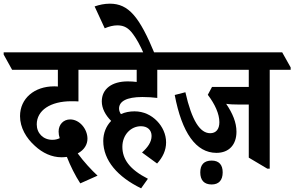

<svg xmlns="http://www.w3.org/2000/svg" viewBox="-76 -910 1602 1045"><path d="M361 88 455 46C424 18 378 -32 347 -75C383 -94 400 -124 400 -155C400 -208 357 -260 306 -260C269 -260 243 -232 243 -194C243 -182 245 -170 249 -158C237 -152 224 -149 209 -149C159 -149 124 -185 124 -233C124 -309 198 -359 312 -359C323 -359 340 -359 351 -358V-530H487V-543L440 -625H-56V-613L-10 -530H239V-439C232 -440 225 -440 218 -440C111 -440 33 -374 33 -278C33 -215 67 -158 114 -116C156 -77 206 -54 259 -54C269 -54 279 -55 288 -56C307 -7 334 47 361 88Z M692 115 729 63C629 12 590 -44 590 -111C590 -176 636 -223 691 -223C726 -223 749 -203 749 -170C749 -136 727 -107 697 -80L779 -20C810 -54 828 -92 828 -135C828 -180 808 -221 779 -251C748 -283 706 -304 656 -304C629 -304 604 -299 582 -289C576 -298 572 -308 572 -319C572 -358 612 -382 699 -382C727 -382 758 -380 780 -377V-530H909V-543L862 -625H374V-613L420 -530H668V-464C652 -466 636 -467 619 -467C534 -467 478 -427 478 -358C478 -320 498 -283 529 -252C502 -224 486 -186 486 -143C486 -36 565 53 692 115Z M708 -615H767C683 -819 624 -890 522 -890C492 -890 465 -884 439 -875L494 -756C517 -766 541 -772 563 -772C599 -772 624 -758 649 -723C668 -697 685 -667 708 -615Z M1102 -78C1171 -78 1211 -123 1211 -193C1211 -244 1190 -293 1155 -345C1174 -342 1198 -341 1226 -341H1278V-52L1379 8H1392V-530H1506V-543L1460 -625H796V-613L842 -530H1278V-437H1078L1055 -394C1094 -343 1118 -290 1118 -245C1118 -207 1100 -185 1068 -185C1013 -185 968 -253 933 -408L875 -393C914 -187 991 -78 1102 -78ZM1076 94C1115 94 1136 71 1136 28C1136 -13 1116 -36 1076 -36C1035 -36 1014 -14 1014 28C1014 71 1035 94 1076 94Z"/></svg>

Font: Noto Serif Devanagari Condensed
Style: Bold
Weight: 700
Width: 3
Designer: Universal Thirst, Indian Type Foundry and the Monotype Design Team
Foundry: Monotype Imaging Inc.
Version: Version 2.004